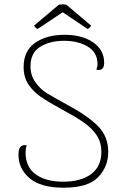

<svg xmlns="http://www.w3.org/2000/svg" viewBox="-20 -862 583 894"><path d="M66 -142Q66 -167 74.5 -177.5Q83 -188 104 -186Q99 -169 99 -153Q99 -84 146.5 -50Q194 -16 274 -16Q357 -16 404.5 -51.5Q452 -87 452 -155Q452 -198 431.5 -230Q411 -262 374.5 -288.5Q338 -315 271 -351Q205 -387 169.5 -411.5Q134 -436 112 -469.5Q90 -503 90 -550Q90 -625 143.5 -662.5Q197 -700 280 -700Q363 -700 414 -664.5Q465 -629 465 -570Q465 -558 462 -550.5Q459 -543 452 -539Q446 -536 440 -536L428 -538Q434 -549 434 -564Q434 -617 389.5 -644.5Q345 -672 278 -672Q212 -672 167 -644Q122 -616 122 -554Q122 -510 145.5 -478Q169 -446 197.5 -428.5Q226 -411 288 -377Q389 -323 436.5 -274.5Q484 -226 484 -155Q484 -86 437 -37Q390 12 276 12Q170 12 118 -32Q66 -76 66 -142ZM404 -743Q399 -732 388 -727L272 -805L155 -727Q144 -732 139 -743L254 -840Q266 -842 271 -842Q277 -842 289 -840Z"/></svg>

Font: Arima Madurai Thin
Style: Regular
Weight: 250
Designer: Joana Correia and Natanael Gama
Foundry: NDISCOVER
Version: Version 1.019; ttfautohint (v1.5) -l 7 -r 28 -G 50 -x 13 -D 